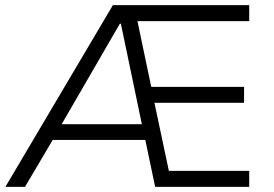

<svg xmlns="http://www.w3.org/2000/svg" viewBox="-20 -725 1062 745"><path d="M1 0 418 -705H947V-643H484L506 -678L571 -368L532 -388H927V-326H544L575 -346L642 -30L606 -62H947V0H582L539 -205L565 -182H166L198 -205L77 0ZM445 -633 210 -227 189 -243H545L534 -226L449 -633Z"/></svg>

Font: Nunito Sans 8pt Light
Style: Regular
Weight: 300
Version: Version 3.101;gftools[0.9.27]